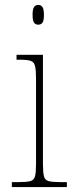

<svg xmlns="http://www.w3.org/2000/svg" viewBox="-20 -758 298 778"><path d="M135 -658Q124 -658 118 -666Q112 -674 112 -698Q112 -721 118 -729.5Q124 -738 135 -738Q146 -738 152 -729.5Q158 -721 158 -698Q158 -674 152 -666Q146 -658 135 -658ZM28 0V-20H53Q87 -20 102.5 -24Q118 -28 122 -44Q126 -60 126 -95V-438Q126 -474 122 -490.5Q118 -507 104 -511.5Q90 -516 61 -516H47V-536H154V-95Q154 -60 158 -44Q162 -28 177.5 -24Q193 -20 227 -20H251V0Z"/></svg>

Font: Noto Serif Bengali SemiCondensed Thin
Style: Regular
Weight: 100
Width: 4
Designer: Juan Bruce, Universal Thirst, Indian Type Foundry and the Monotype Design Team.
Foundry: Monotype Imaging Inc.
Version: Version 2.003; ttfautohint (v1.8.4.7-5d5b)